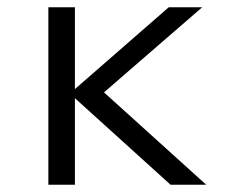

<svg xmlns="http://www.w3.org/2000/svg" viewBox="-20 -508 640 528"><path d="M113 0V-488H186V-263L444 -488H536L266 -254L547 0H449L186 -238V0Z"/></svg>

Font: Red Hat Mono VF Light
Style: Regular
Weight: 300
Monospace: yes
Designer: Pentagram, MCKL
Foundry: Pentagram, MCKL
Version: Version 1.023